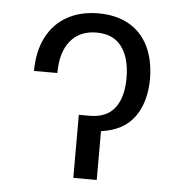

<svg xmlns="http://www.w3.org/2000/svg" viewBox="-44 -580 583 622"><g transform="rotate(5 247.5 -269.0)"><path d="M252 -538.1Q309.1 -538.1 350.3 -515.1Q391.6 -492.2 413.8 -447.8Q436 -403.3 436.5 -339.8Q435.5 -263.7 400.6 -216.1Q365.7 -168.5 293 -158.7V0H216.8V-205.1H252Q307.1 -205.1 333.7 -239.7Q360.4 -274.4 360.4 -336.9Q360.4 -401.4 333.3 -438.5Q306.2 -475.6 251 -475.6Q196.3 -475.6 166 -438.5Q135.7 -401.4 135.7 -334H59.6Q60.1 -398.9 84 -444.8Q107.9 -490.7 151.1 -514.4Q194.3 -538.1 252 -538.1Z"/></g></svg>

Font: Pretendard Light
Style: Regular
Weight: 300
Designer: Base glyphs from Inter by Rasmus Andersson; Hangeul glyphs from Noto Sans CJK(Source Han Sans) by Jang Soo-young and Kan
Foundry: Kil Hyung-jin
Version: Version 1.309